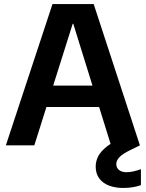

<svg xmlns="http://www.w3.org/2000/svg" viewBox="-20 -720 722 951"><path d="M9 0 240 -700H444L673 0H530L343 -602H340L150 0ZM122 -190 158 -296H514L549 -190ZM590 211Q553 211 522 200Q491 189 472.5 165Q454 141 454 105Q454 78 467 53Q480 28 511.5 4Q543 -20 598 -43L643 -63L673 0L622 25Q586 43 571 59Q556 75 556 93Q556 111 569.5 122Q583 133 607 133Q622 133 640.5 129Q659 125 678 118V197Q659 204 636.5 207.5Q614 211 590 211Z"/></svg>

Font: DM Sans 36pt
Style: Bold
Weight: 700
Version: Version 4.004;gftools[0.9.30]